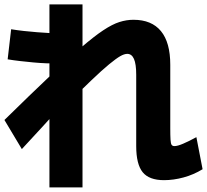

<svg xmlns="http://www.w3.org/2000/svg" viewBox="-22 -814 926 858"><path d="M586.7 -161.1V-480Q586.7 -527.8 576.7 -550.6Q566.7 -573.3 546.7 -573.3Q533.3 -573.3 515 -562.8Q496.7 -552.2 465.6 -526.7Q434.4 -501.1 385 -453.9Q335.6 -406.7 262.2 -333.3H245.6Q212.2 -295.6 169.4 -249.4Q126.7 -203.3 75.6 -147.8L-2.2 -277.8Q114.4 -392.2 197.8 -471.1Q281.1 -550 339.4 -600.6Q397.8 -651.1 438.9 -678.3Q480 -705.6 511.7 -715.6Q543.3 -725.6 574.4 -725.6Q655.6 -725.6 697.2 -675Q738.9 -624.4 738.9 -524.4V-241.1Q738.9 -207.8 740 -190Q741.1 -172.2 745 -166.7Q748.9 -161.1 757.8 -161.1Q771.1 -161.1 796.1 -171.7Q821.1 -182.2 855.6 -201.1L883.3 -57.8Q843.3 -33.3 798.3 -21.1Q753.3 -8.9 711.1 -8.9Q644.4 -8.9 615.6 -44.4Q586.7 -80 586.7 -161.1ZM198.9 23.3V-794.4H346.7V23.3ZM241.1 -530Q215.6 -530 186.1 -531.1Q156.7 -532.2 127.2 -535Q97.8 -537.8 68.3 -541.1Q38.9 -544.4 12.2 -548.9L27.8 -683.3Q54.4 -678.9 84.4 -675.6Q114.4 -672.2 143.9 -670Q173.3 -667.8 202.2 -666.1Q231.1 -664.4 257.8 -664.4Z"/></svg>

Font: Paperlogy 8 ExtraBold
Style: Regular
Weight: 800
Designer: redesigned by Lee Juim, glyphs from Gmarket Sans & Montserrat
Foundry: PT&
Version: Version 1.001